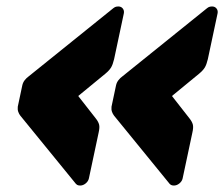

<svg xmlns="http://www.w3.org/2000/svg" viewBox="-20 -626 694 594"><path d="M518 -52Q517 -52 513 -52.5Q509 -53 505 -57L333 -268Q329 -273 326.5 -280Q324 -287 325 -296L339 -362Q341 -371 346.5 -378Q352 -385 359 -390L621 -601Q626 -605 630.5 -605.5Q635 -606 636 -606Q645 -606 650 -599.5Q655 -593 653 -584L623 -443Q619 -426 613.5 -417Q608 -408 596 -398L512 -329L566 -260Q574 -250 576.5 -241Q579 -232 575 -215L545 -74Q543 -65 535 -58.5Q527 -52 518 -52ZM228 -52Q227 -52 223 -52.5Q219 -53 215 -57L43 -268Q39 -273 36.5 -280Q34 -287 35 -296L49 -362Q51 -371 56.5 -378Q62 -385 69 -390L331 -601Q336 -605 340.5 -605.5Q345 -606 346 -606Q355 -606 360 -599.5Q365 -593 363 -584L333 -443Q329 -426 323.5 -417Q318 -408 306 -398L222 -329L276 -260Q284 -250 286.5 -241Q289 -232 285 -215L255 -74Q253 -65 245 -58.5Q237 -52 228 -52Z"/></svg>

Font: Rubik Light Black
Style: Italic
Weight: 900
Italic angle: -12°
Version: Version 2.104